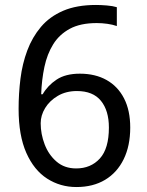

<svg xmlns="http://www.w3.org/2000/svg" viewBox="-20 -744 591 774"><path d="M288 10Q223 10 170 -24Q117 -58 86 -128Q55 -198 55 -305Q55 -367 62.5 -427Q70 -487 90 -540.5Q110 -594 145 -635.5Q180 -677 234.5 -700.5Q289 -724 367 -724Q386 -724 410.5 -722Q435 -720 451 -715V-639Q434 -645 412.5 -648Q391 -651 370 -651Q304 -651 261.5 -628Q219 -605 194.5 -565.5Q170 -526 159 -474Q148 -422 146 -364H152Q172 -399 208 -423Q244 -447 302 -447Q364 -447 409.5 -421.5Q455 -396 480 -347.5Q505 -299 505 -230Q505 -156 478.5 -102Q452 -48 403.5 -19Q355 10 288 10ZM287 -65Q346 -65 382.5 -105Q419 -145 419 -230Q419 -298 387 -337.5Q355 -377 290 -377Q246 -377 213 -357.5Q180 -338 162 -308.5Q144 -279 144 -247Q144 -204 160 -162Q176 -120 208 -92.5Q240 -65 287 -65Z"/></svg>

Font: hexlbangla05
Style: Book
Weight: 400
Designer: Jelle Bosma - Monotype Design Team
Foundry: Monotype Imaging Inc.
Version: Version 2.003